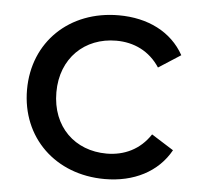

<svg xmlns="http://www.w3.org/2000/svg" viewBox="-44 -581 659 632"><g transform="rotate(5 285.5 -264.5)"><path d="M324 6C420 6 499 -34 540 -108L467 -154C433 -102 381 -78 323 -78C219 -78 141 -150 141 -265C141 -378 219 -451 323 -451C381 -451 433 -427 467 -375L540 -422C499 -496 420 -535 324 -535C161 -535 44 -423 44 -265C44 -107 161 6 324 6Z"/></g></svg>

Font: AWKNG-Font Medium
Style: Regular
Weight: 500
Designer: Awakening Church
Foundry: Awakening Church
Version: Version 1.700;PS 001.700;hotconv 1.0.88;makeotf.lib2.5.64775